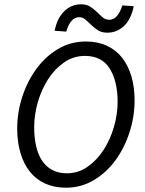

<svg xmlns="http://www.w3.org/2000/svg" viewBox="-20 -861 673 893"><path d="M479 -709Q453 -709 436 -720Q419 -731 405 -744.5Q391 -758 378 -769.5Q365 -781 348 -781Q308 -781 288 -714L234 -718Q246 -777 279 -809Q312 -841 357 -841Q383 -841 400.5 -829.5Q418 -818 431.5 -804.5Q445 -791 458 -780Q471 -769 488 -769Q528 -769 549 -836L602 -832Q590 -772 557 -740.5Q524 -709 479 -709ZM287 12Q232 12 189.5 -7.5Q147 -27 118.5 -63Q90 -99 75 -150Q60 -201 60 -263Q60 -338 83.5 -410.5Q107 -483 149 -540.5Q191 -598 249.5 -633Q308 -668 379 -668Q434 -668 476.5 -648.5Q519 -629 547.5 -593Q576 -557 591 -506.5Q606 -456 606 -394Q606 -319 582.5 -246Q559 -173 517 -115.5Q475 -58 416 -23Q357 12 287 12ZM291 -55Q344 -55 387.5 -85.5Q431 -116 462 -164Q493 -212 510 -271Q527 -330 527 -387Q527 -484 490 -542.5Q453 -601 375 -601Q322 -601 278.5 -571Q235 -541 204 -493Q173 -445 156 -386Q139 -327 139 -269Q139 -221 148 -181.5Q157 -142 175.5 -114Q194 -86 223 -70.5Q252 -55 291 -55Z"/></svg>

Font: TypoPRO Source Sans Pro
Style: Italic
Weight: 400
Italic angle: -11°
Designer: Paul D. Hunt
Foundry: Adobe Systems Incorporated
Version: Version 1.075;PS 2.000;hotconv 1.0.86;makeotf.lib2.5.63406